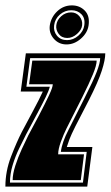

<svg xmlns="http://www.w3.org/2000/svg" viewBox="-51 -693 411 713"><path d="M-31 0Q-31 -57 -10 -111.5Q11 -166 30 -203L70 -278Q83 -302 92.5 -321Q102 -340 108 -353H26L45 -495H340Q340 -471 327 -430.5Q314 -390 279 -321L229 -224Q213 -192 207 -176Q201 -160 197 -147H292L273 0ZM-14 -15H257L271 -129H175Q179 -164 204 -212L263 -329Q296 -394 308.5 -427Q321 -460 321 -477H61L47 -371H134Q131 -358 119 -333Q107 -308 86 -269L46 -194Q35 -172 20.5 -142.5Q6 -113 -4 -80Q-14 -47 -14 -15ZM-4 -24Q-4 -47 6 -78Q16 -109 30 -139.5Q44 -170 54 -190L94 -265Q117 -309 131 -339Q145 -369 145 -380H57L69 -468H308Q308 -451 294 -417Q280 -383 255 -333L196 -216Q185 -194 175 -166.5Q165 -139 165 -120H261L249 -24ZM196 -528Q167 -528 148.5 -549.5Q130 -571 134 -599Q139 -630 162 -651.5Q185 -673 216 -673Q245 -673 264 -653.5Q283 -634 278 -599Q274 -571 249.5 -549.5Q225 -528 196 -528ZM198 -544Q221 -544 240 -560.5Q259 -577 262 -599Q266 -625 251.5 -640Q237 -655 214 -655Q190 -655 171.5 -639Q153 -623 150 -599Q147 -577 160.5 -560.5Q174 -544 198 -544ZM199 -552Q178 -552 167 -567Q156 -582 158 -599Q160 -618 176 -632.5Q192 -647 213 -647Q232 -647 244 -632.5Q256 -618 254 -599Q252 -582 235 -567Q218 -552 199 -552Z"/></svg>

Font: Alumni Sans Collegiate One SC
Style: Italic
Weight: 400
Italic angle: -8°
Designer: Robert E. Leuschke
Foundry: Robert E. Leuschke
Version: Version 1.100